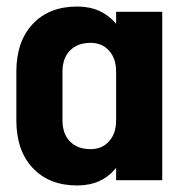

<svg xmlns="http://www.w3.org/2000/svg" viewBox="-20 -551 546 587"><path d="M335 -515H476V0H335V-38Q292 16 216 16Q130 16 80 -37.5Q30 -91 30 -183V-332Q30 -424 80 -477.5Q130 -531 216 -531Q291 -531 335 -478ZM335 -183V-332Q335 -372 313.5 -396Q292 -420 257 -420Q217 -420 194 -396.5Q171 -373 171 -332V-183Q171 -142 194 -118.5Q217 -95 257 -95Q292 -95 313.5 -119Q335 -143 335 -183Z"/></svg>

Font: Akshar SemiBold
Style: Regular
Weight: 600
Designer: Tall Chai
Foundry: Tall Chai
Version: Version 1.000